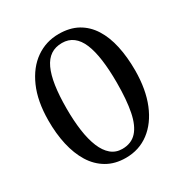

<svg xmlns="http://www.w3.org/2000/svg" viewBox="-175 -890 994 1037"><g transform="rotate(-30 322.5 -371.0)"><path d="M315 9.5Q247.5 9.5 197.5 -19.8Q147.5 -49 115.2 -101.2Q83 -153.5 67.2 -223.5Q51.5 -293.5 52 -375Q52.5 -495 89.8 -579.2Q127 -663.5 190.5 -707.8Q254 -752 333 -752Q401.5 -752 450.8 -724.8Q500 -697.5 531.8 -647.2Q563.5 -597 578.5 -528Q593.5 -459 593.5 -375.5Q593 -257 557.8 -170.8Q522.5 -84.5 460 -37.5Q397.5 9.5 315 9.5ZM322 -42Q378.5 -42 412 -78.5Q445.5 -115 460 -187.5Q474.5 -260 474.5 -367.5Q474.5 -448 466 -510.2Q457.5 -572.5 439.8 -615Q422 -657.5 393.2 -679.2Q364.5 -701 324.5 -701Q283 -701 253.8 -681.5Q224.5 -662 206 -622.2Q187.5 -582.5 178.5 -522.5Q169.5 -462.5 169.5 -381Q169.5 -305 178.2 -242.8Q187 -180.5 205.5 -135.5Q224 -90.5 253 -66.2Q282 -42 322 -42Z"/></g></svg>

Font: Merriweather 20pt
Style: Regular
Weight: 400
Version: Version 2.100